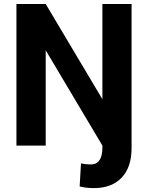

<svg xmlns="http://www.w3.org/2000/svg" viewBox="-20 -731 743 964"><path d="M640.6 -710.9V12.7Q640.6 108.4 590.8 160.9Q541 213.4 451.7 213.4Q412.1 213.4 379.9 205.1L386.7 88.9Q409.2 94.7 435.1 94.7Q494.1 94.7 494.1 9.8V0L209.5 -478.5V0H62.5V-710.9H209.5L494.1 -232.9V-710.9Z"/></svg>

Font: Robotiche
Style: Bold
Weight: 700
Designer: Google
Version: Version 2.001150; 2014